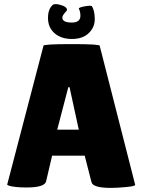

<svg xmlns="http://www.w3.org/2000/svg" viewBox="-20 -914 695 936"><path d="M520 2Q433 2 426 -26L393 -155H234L205 -31Q199 0 109 0Q80 0 57 -2.5Q34 -5 24.5 -8.5Q15 -12 15 -14L192 -691Q192 -699 329 -699Q466 -699 466 -691L639 -13Q639 -6 593 -2Q552 2 520 2ZM313 -489 259 -282H364L319 -489ZM329 -804Q372 -804 372 -837Q372 -858 364 -872Q364 -877 387 -882Q407 -886 417 -886Q424 -886 428 -884Q442 -861 442 -821Q442 -780 412 -752Q383 -724 330 -724Q278 -724 246 -752Q214 -780 214 -826Q214 -870 237 -890Q242 -894 253 -894Q263 -894 274 -890Q302 -883 306 -870Q308 -863 301 -857Q278 -834 286 -819Q294 -804 329 -804Z"/></svg>

Font: FC Lilita One
Style: Regular
Weight: 400
Designer: Juan Montoreano
Foundry: Juan Montoreano
Version: Version 1.002